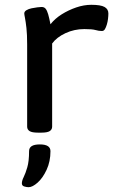

<svg xmlns="http://www.w3.org/2000/svg" viewBox="-20 -550 478 799"><path d="M138 2Q113 2 103 -4.5Q93 -11 93 -23V-365Q93 -407 90 -433.5Q87 -460 84 -475Q81 -490 81 -494Q81 -502 90 -507.5Q99 -513 111.5 -515.5Q124 -518 135.5 -519.5Q147 -521 153 -521Q164 -521 170 -513.5Q176 -506 180.5 -490.5Q185 -475 190 -449Q209 -473 237 -490.5Q265 -508 297 -519Q329 -530 360 -530Q399 -530 415 -521Q431 -512 431 -494Q431 -484 429.5 -471.5Q428 -459 424.5 -447.5Q421 -436 416.5 -428.5Q412 -421 404 -421Q391 -421 377.5 -425Q364 -429 331 -429Q289 -429 252.5 -412Q216 -395 197 -369V-23Q197 -11 187 -4.5Q177 2 152 2ZM99 229Q91 229 81 226Q71 223 71 213Q71 202 78.5 187Q86 172 93.5 146.5Q101 121 101 79Q101 65 112 58Q123 51 146 51Q190 51 190 79Q190 122 174 156.5Q158 191 136.5 210Q115 229 99 229Z"/></svg>

Font: Asap Expanded Medium
Style: Regular
Weight: 500
Width: 7
Designer: Pablo Cosgaya
Foundry: Omnibus-Type
Version: Version 3.001